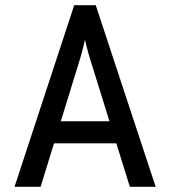

<svg xmlns="http://www.w3.org/2000/svg" viewBox="-20 -720 656 740"><path d="M36 0 266 -700H349L580 0H480.5L326 -496.5Q324 -503 320.2 -516.2Q316.5 -529.5 313 -543.5Q309.5 -557.5 307.5 -567Q305.5 -557.5 302 -543.5Q298.5 -529.5 295.2 -516.5Q292 -503.5 289.5 -496.5L136.5 0ZM163 -167.5 189.5 -252.5H426L452.5 -167.5Z"/></svg>

Font: Overpass Mono Light Medium
Style: Regular
Weight: 500
Monospace: yes
Version: Version 4.000